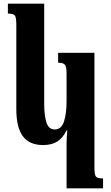

<svg xmlns="http://www.w3.org/2000/svg" viewBox="-20 -780 608 1047"><path d="M343 247V-4Q343 -20 344.5 -36.5Q346 -53 347 -69H343Q321 -25 290.5 -7Q260 11 215 11Q141 11 105 -36.5Q69 -84 69 -185V-642Q69 -684 61.5 -695Q54 -706 23 -706V-760H221V-215Q221 -149 233.5 -111.5Q246 -74 278 -74Q315 -74 329 -117.5Q343 -161 343 -228V-379Q343 -417 333.5 -427.5Q324 -438 297 -438V-492H495V134Q495 174 503.5 183.5Q512 193 542 193V247Z"/></svg>

Font: Noto Serif Armenian Condensed ExtraBold
Style: Regular
Weight: 800
Width: 3
Designer: Monotype Design Team
Foundry: Monotype Imaging Inc.
Version: Version 2.008; ttfautohint (v1.8.4.7-5d5b)